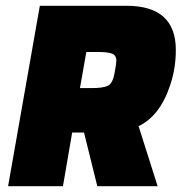

<svg xmlns="http://www.w3.org/2000/svg" viewBox="-20 -645 639 665"><path d="M526 0H317L271 -186H230L198 0H8L118 -625H418Q589 -625 589 -472Q589 -409 570 -352Q535 -244 460 -208ZM279 -465 257 -340H301Q335 -340 352.5 -347.5Q370 -355 376.5 -390.5Q383 -426 383 -434Q383 -454 367.5 -459.5Q352 -465 317 -465Z"/></svg>

Font: Changa One
Style: Italic
Weight: 400
Italic angle: -12°
Designer: Eduardo Rodriguez Tunni
Foundry: Eduardo Rodriguez Tunni
Version: Version 1.003